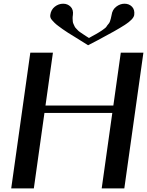

<svg xmlns="http://www.w3.org/2000/svg" viewBox="-20 -1041 812 1061"><path d="M772.5 -750 667 0H542L600.6 -417H225.6L167 0H42L147.5 -750H272.5L231.4 -458H606.4L647.5 -750ZM471.7 -831.1Q474.6 -833 490.7 -841.8Q506.8 -850.6 510.3 -852.5Q513.7 -854.5 526.9 -862.3Q540 -870.1 543 -872.6Q545.9 -875 556.2 -882.3Q566.4 -889.6 568.8 -894.5Q571.3 -899.4 578.1 -907.2Q585 -915 587.4 -921.9Q589.8 -928.7 592.3 -938Q594.7 -947.3 596.7 -958Q600.6 -987.3 622.1 -1003.9Q643.6 -1020.5 668 -1020.5Q693.4 -1020.5 709.5 -1003.9Q725.6 -987.3 721.7 -958Q717.8 -934.6 670.4 -903.8Q623 -873 519.5 -818.4Q484.4 -800.8 466.8 -791Q450.2 -800.8 426.8 -815.9Q403.3 -831.1 389.2 -839.4Q375 -847.7 356 -859.9Q336.9 -872.1 326.2 -879.9Q315.4 -887.7 302.2 -897.5Q289.1 -907.2 281.7 -914.6Q274.4 -921.9 267.6 -929.7Q260.7 -937.5 258.8 -944.3Q256.8 -951.2 257.8 -958Q261.7 -987.3 282.7 -1003.9Q303.7 -1020.5 329.1 -1020.5Q353.5 -1020.5 370.1 -1003.9Q386.7 -987.3 382.8 -958Q380.9 -947.3 381.3 -938Q381.8 -928.7 382.3 -921.9Q382.8 -915 386.7 -907.2Q390.6 -899.4 392.6 -894.5Q394.5 -889.6 401.9 -882.3Q409.2 -875 411.6 -872.1Q414.1 -869.1 424.8 -861.8Q435.5 -854.5 438.5 -852.5Q441.4 -850.6 454.6 -841.8Q467.8 -833 471.7 -831.1Z"/></svg>

Font: okolaks
Style: BoldItalic
Weight: 600
Width: 8
Italic angle: -8°
Version: Version 000.6.0